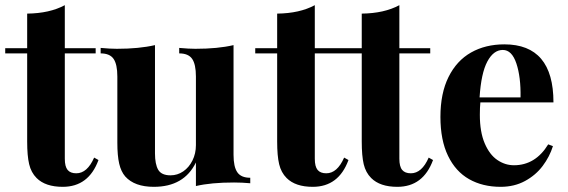

<svg xmlns="http://www.w3.org/2000/svg" viewBox="-21 -701 2174 735"><path d="M345.2 -516.6V-496.6H227.1V-93.3Q227.1 -63.5 237.8 -50.5Q248.5 -37.6 271 -37.6Q313 -37.6 339.4 -97.7L356 -88.4Q318.4 14.2 219.2 14.2Q152.8 14.2 119.1 -19.5Q98.1 -40.5 90.6 -72.5Q83 -104.5 83 -159.2V-496.6H-1V-516.6H83V-648.9Q168.9 -649.9 227.1 -681.2V-516.6Z M937 -20.5V0.5Q905.8 -2.4 875 -2.4Q787.1 -2.4 729 11.2V-79.1Q683.6 14.2 567.9 14.2Q494.1 14.2 458.5 -25.4Q442.4 -43.9 435.3 -74.5Q428.2 -105 428.2 -154.8V-408.2Q428.2 -454.6 413.8 -475.6Q399.4 -496.6 364.3 -496.6V-517.6Q400.9 -514.2 426.3 -514.2Q511.2 -514.2 572.3 -528.3V-113.8Q572.3 -72.3 584.7 -51Q597.2 -29.8 631.8 -29.8Q658.2 -29.8 680.4 -44.9Q702.6 -60.1 715.8 -86.7Q729 -113.3 729 -145.5V-408.2Q729 -454.6 714.6 -475.6Q700.2 -496.6 665 -496.6V-517.6Q701.7 -514.2 727.1 -514.2Q813 -514.2 873 -528.3V-108.4Q873 -62.5 887.5 -41.5Q901.9 -20.5 937 -20.5Z M1302.2 -516.6V-496.6H1184.1V-93.3Q1184.1 -63.5 1194.8 -50.5Q1205.6 -37.6 1228 -37.6Q1270 -37.6 1296.4 -97.7L1313 -88.4Q1275.4 14.2 1176.3 14.2Q1109.9 14.2 1076.2 -19.5Q1055.2 -40.5 1047.6 -72.5Q1040 -104.5 1040 -159.2V-496.6H956.1V-516.6H1040V-648.9Q1126 -649.9 1184.1 -681.2V-516.6Z M1626 -516.6V-496.6H1507.8V-93.3Q1507.8 -63.5 1518.6 -50.5Q1529.3 -37.6 1551.8 -37.6Q1593.8 -37.6 1620.1 -97.7L1636.7 -88.4Q1599.1 14.2 1500 14.2Q1433.6 14.2 1399.9 -19.5Q1378.9 -40.5 1371.3 -72.5Q1363.8 -104.5 1363.8 -159.2V-496.6H1279.8V-516.6H1363.8V-648.9Q1449.7 -649.9 1507.8 -681.2V-516.6Z M2077.6 -148.4 2095.7 -141.6Q2083 -101.1 2056.4 -65.7Q2029.8 -30.3 1988.8 -8.1Q1947.8 14.2 1895.5 14.2Q1826.7 14.2 1774.9 -15.1Q1723.1 -44.4 1694.1 -104.5Q1665 -164.6 1665 -253.4Q1665 -343.8 1696 -406.2Q1727.1 -468.8 1782.2 -500Q1837.4 -531.2 1909.7 -531.2Q2097.7 -531.2 2097.7 -309.1H1817.9Q1815.9 -289.6 1815.9 -261.7Q1815.9 -195.8 1834.5 -152.3Q1853 -108.9 1882.8 -88.6Q1912.6 -68.4 1946.3 -68.4Q2028.8 -68.4 2077.6 -148.4ZM1814.9 -328.1H1971.7Q1973.1 -406.2 1955.8 -458Q1938.5 -509.8 1903.8 -509.8Q1868.2 -509.8 1844.5 -465.3Q1820.8 -420.9 1814.9 -328.1Z"/></svg>

Font: TypoPRO Playfair Display
Style: Bold
Weight: 700
Designer: Claus Eggers Sørensen
Foundry: Claus Eggers Sørensen
Version: Version 1.004;PS 001.004;hotconv 1.0.70;makeotf.lib2.5.58329